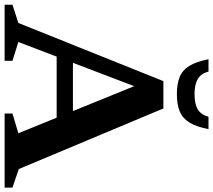

<svg xmlns="http://www.w3.org/2000/svg" viewBox="-70 -858 924 832"><g transform="rotate(90 392.0 -442.0)"><path d="M189 -225.5V-296H535.5V-225.5ZM708.5 -61.5 789 -34V0H468V-34L553.5 -59.5L337 -592H361L158 -59.5L239.5 -34V0H-3.5V-34L75.5 -59.5L327.5 -688H446ZM384 -823Q426 -823 449.5 -836.8Q473 -850.5 482 -883.5H535.5Q525.5 -831 507 -801Q488.5 -771 458.8 -758.8Q429 -746.5 384 -746.5Q339 -746.5 309.2 -758.8Q279.5 -771 261.2 -801Q243 -831 232.5 -883.5H286Q295 -850.5 318.8 -836.8Q342.5 -823 384 -823Z"/></g></svg>

Font: Newsreader SemiBold
Style: Regular
Weight: 600
Designer: Hugues Gentile
Foundry: Production Type
Version: Version 1.003